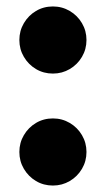

<svg xmlns="http://www.w3.org/2000/svg" viewBox="-20 -565 326 595"><path d="M144 -337Q115 -337 91.5 -351Q68 -365 54 -388.8Q40 -412.5 40 -441Q40 -469.5 54 -493.2Q68 -517 91.5 -531Q115 -545 144 -545Q172.5 -545 196.2 -531Q220 -517 234 -493.2Q248 -469.5 248 -441Q248 -412.5 234 -388.8Q220 -365 196.2 -351Q172.5 -337 144 -337ZM144 10Q115 10 91.5 -4Q68 -18 54 -41.8Q40 -65.5 40 -94Q40 -122.5 54 -146.2Q68 -170 91.5 -184Q115 -198 144 -198Q172.5 -198 196.2 -184Q220 -170 234 -146.2Q248 -122.5 248 -94Q248 -65.5 234 -41.8Q220 -18 196.2 -4Q172.5 10 144 10Z"/></svg>

Font: Bodoni Moda 9pt ExtraBold
Style: Regular
Weight: 800
Designer: Owen Earl
Foundry: indestructible type
Version: Version 2.005